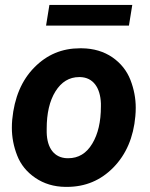

<svg xmlns="http://www.w3.org/2000/svg" viewBox="-20 -729 593 759"><path d="M502.9 -709.5H175.3L162.1 -627.9H489.7ZM303.7 -538.1C300.8 -538.1 298.3 -538.1 295.9 -538.1C225.6 -538.1 165.5 -513.2 115.7 -462.4C65.9 -412.1 36.6 -343.3 28.3 -255.9C27.3 -245.1 26.9 -234.4 26.9 -223.6C26.9 -187 33.7 -150.4 47.9 -114.3C62 -78.1 85.9 -48.8 119.6 -25.9C153.3 -2.9 192.9 9.3 238.8 9.8C240.7 9.8 242.2 9.8 244.1 9.8C316.9 9.8 377.9 -15.6 428.2 -66.9C478.5 -118.2 507.8 -186 515.1 -270C516.1 -281.2 516.6 -292 516.6 -302.7C516.6 -339.8 509.8 -376.5 495.6 -413.1C481.4 -449.2 458 -479 424.3 -502.4C390.6 -525.4 350.1 -537.6 303.7 -538.1ZM164.6 -205.6C164.6 -210.4 164.6 -215.3 164.6 -220.2C164.6 -280.8 175.8 -330.1 199.2 -367.7C222.7 -405.3 253.9 -424.3 293 -424.3C294.4 -424.3 295.4 -424.3 296.9 -424.3C348.1 -422.9 376.5 -382.8 378.9 -320.3C378.9 -316.4 378.9 -312 378.9 -308.1C378.9 -248 367.7 -199.2 344.7 -161.1C321.8 -122.6 290 -103.5 249.5 -103.5C248 -103.5 247.1 -103.5 245.6 -103.5C194.8 -105 166 -143.1 164.6 -205.6Z"/></svg>

Font: Roboto
Style: Bold Italic
Weight: 700
Italic angle: -12°
Designer: Google
Version: Version 2.137; 2017